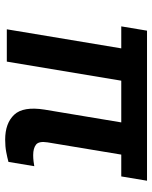

<svg xmlns="http://www.w3.org/2000/svg" viewBox="58 -642 592 747"><g transform="rotate(90 353.5 -269.0)"><path d="M83.1 -445.3 99.8 -545.5H683.6L666.9 -445.3H582L534.4 -158.7Q529.1 -124.6 543.3 -113.6Q557.5 -102.6 583.8 -102.6Q596.2 -102.6 607.8 -104Q619.3 -105.5 627.1 -106.9L610.4 -6.4Q593.4 -1.8 571.9 2.3Q550.4 6.4 523.8 6.4Q459.9 6.4 426.8 -28.8Q393.8 -63.9 407 -147L456.7 -445.3H294.4L220.2 0H94.5L168.7 -445.3Z"/></g></svg>

Font: Inter P Semi Bold
Style: Italic
Weight: 600
Italic angle: 9.39999°
Designer: Rasmus Andersson
Foundry: rsms
Version: Version 3.018;git-588b23468